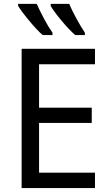

<svg xmlns="http://www.w3.org/2000/svg" viewBox="-20 -964 563 984"><path d="M466.8 -79.1H180.2V-334H450.2V-412.1H180.2V-634.8H466.8V-713.9H90.8V0H466.8ZM239.7 -944.3V-934.1C249 -917 267.1 -892.1 293.9 -859.9C320.8 -827.1 344.7 -802.2 365.7 -784.2H415V-796.4C402.3 -814.9 388.2 -838.4 372.6 -867.2C356.9 -896 344.2 -921.4 335 -944.3ZM72.8 -944.3V-934.1C83 -917 101.1 -892.1 127.9 -859.9C154.8 -827.1 178.2 -802.2 198.7 -784.2H249V-796.4C235.8 -814.9 221.2 -838.4 206.1 -867.2C190.9 -896 178.2 -921.4 168 -944.3Z"/></svg>

Font: Avrile Sans
Style: Regular
Weight: 400
Designer: Monotype Design Team, Google (font), Stefan Peev (BGR Cyrillic), Cristiano Sobral (main changes)
Foundry: The Avrile Sans Project Authors
Version: Version 3.110